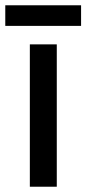

<svg xmlns="http://www.w3.org/2000/svg" viewBox="-37 -707 327 727"><path d="M270 -687H-17V-609H270ZM178 0V-539H76V0Z"/></svg>

Font: Noto Sans Gujarati SemiCondensed Medium
Style: Regular
Weight: 500
Width: 4
Designer: Jelle Bosma - Monotype Design Team, Universal Thirst
Foundry: Monotype Imaging Inc.
Version: Version 2.106